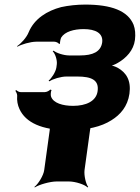

<svg xmlns="http://www.w3.org/2000/svg" viewBox="-20 -558 610 838"><path d="M406 -160C400 -116 355 -96 299 -96C254 -96 213 -108 203 -136C200 -143 202 -160 205 -165L199 -167C196 -162 183 -156 176 -156H70C63 -156 54 -161 51 -165L47 -162C50 -158 55 -148 55 -141C53 -119 57 -99 65 -82C92 -23 163 10 277 10C361 10 422 -5 466 -33C505 -57 537 -93 545 -149C553 -207 531 -241 494 -262C483 -268 466 -274 456 -273L457 -269C466 -270 484 -277 495 -284C531 -305 563 -338 569 -384C572 -409 570 -431 563 -450C538 -511 466 -538 352 -538C316 -538 279 -534 247 -527C186 -511 130 -477 105 -417C96 -394 71 -367 55 -357L56 -354C72 -364 113 -376 138 -376H217C225 -376 235 -371 238 -366L242 -368C241 -372 244 -388 247 -394C263 -420 303 -431 345 -431C397 -431 431 -413 426 -373C420 -332 385 -316 329 -316H282C258 -316 225 -327 214 -337L210 -334C221 -324 230 -296 228 -278L226 -263C223 -244 205 -216 192 -206L196 -203C209 -213 246 -224 270 -224H317C379 -224 413 -209 406 -160ZM349 184 373 10C376 -14 395 -51 409 -64L407 -66C392 -54 347 -40 317 -40H265C235 -40 191 -54 177 -66L174 -64C187 -51 200 -14 197 10L173 184C170 208 147 245 130 258L132 260C150 248 198 234 228 234H280C310 234 351 248 362 260L365 258C355 245 346 208 349 184Z"/></svg>

Font: Asimov
Style: EdgeWideIt
Weight: 500
Designer: Google
Version: Version 2.000980: 2014